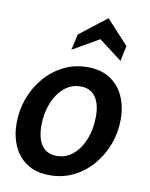

<svg xmlns="http://www.w3.org/2000/svg" viewBox="-84 -802 682 874"><g transform="rotate(10 256.5 -365.0)"><path d="M206.5 10Q142.5 10 100.5 -17.8Q58.5 -45.5 37.8 -92.8Q17 -140 17 -197.5Q17 -258 37.2 -313Q57.5 -368 94.5 -411.2Q131.5 -454.5 181.8 -479.5Q232 -504.5 291.5 -504.5Q355.5 -504.5 397.5 -476.5Q439.5 -448.5 460.2 -401.2Q481 -354 481 -296.5Q481 -236 460.5 -181Q440 -126 403.2 -83Q366.5 -40 316.2 -15Q266 10 206.5 10ZM222.5 -82Q265 -82 297.8 -110Q330.5 -138 349 -184.8Q367.5 -231.5 367.5 -288.5Q367.5 -348.5 344.2 -380.5Q321 -412.5 275.5 -412.5Q233 -412.5 200.2 -384.8Q167.5 -357 148.8 -310.2Q130 -263.5 130 -206.5Q130 -147 153.2 -114.5Q176.5 -82 222.5 -82ZM204.5 -569.5 221 -643 346.5 -740.5 448.5 -629.5 433.5 -558.5 326.5 -640Z"/></g></svg>

Font: Cabin SemiCondensedSemiBold
Style: Italic
Weight: 600
Width: 4
Italic angle: -10°
Designer: Pablo Impallari
Foundry: Pablo Impallari. http://www.impallari.com Igino Marini. http://www.ikern.com
Version: Version 3.001